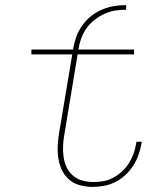

<svg xmlns="http://www.w3.org/2000/svg" viewBox="-20 -724 640 752"><path d="M342 8Q317 8 293 1.5Q269 -5 251.5 -20Q234 -35 223.5 -56Q213 -77 209 -101.5Q205 -126 206 -151Q207 -176 211 -200L263 -511H103V-530H266Q270 -554 278 -577.5Q286 -601 300.5 -622Q315 -643 335 -659.5Q355 -676 378.5 -686Q402 -696 426 -700Q450 -704 474 -704V-686Q452 -686 430.5 -682.5Q409 -679 388.5 -669.5Q368 -660 349.5 -645.5Q331 -631 318 -612Q305 -593 297.5 -572Q290 -551 287 -530H505V-511H284L232 -197Q228 -175 227 -153Q226 -131 229 -109.5Q232 -88 241 -69Q250 -50 265.5 -36.5Q281 -23 302 -17Q323 -11 345 -11Q365 -11 385 -14.5Q405 -18 423.5 -28Q442 -38 458 -52.5Q474 -67 485 -85Q496 -103 503 -122Q510 -141 513 -161Q514 -163 514 -165Q514 -167 514 -169H535Q535 -167 534.5 -165Q534 -163 534 -161Q530 -138 522 -116Q514 -94 501 -74Q488 -54 470 -37.5Q452 -21 430.5 -10.5Q409 0 386.5 4Q364 8 342 8Z"/></svg>

Font: Iosevka Curly ThExObl
Style: Regular
Weight: 100
Width: 7
Italic angle: -9°
Monospace: yes
Designer: Belleve Invis
Foundry: Belleve Invis
Version: Version 11.1.0; ttfautohint (v1.8.3)